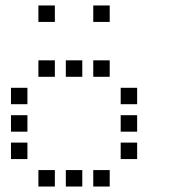

<svg xmlns="http://www.w3.org/2000/svg" viewBox="-20 -700 640 700"><path d="M121 -680Q120 -680 120 -680Q120 -680 120 -679V-621Q120 -620 120 -620Q120 -620 121 -620H179Q180 -620 180 -620Q180 -620 180 -621V-679Q180 -680 180 -680Q180 -680 179 -680ZM321 -680Q320 -680 320 -680Q320 -680 320 -679V-621Q320 -620 320 -620Q320 -620 321 -620H379Q380 -620 380 -620Q380 -620 380 -621V-679Q380 -680 380 -680Q380 -680 379 -680ZM121 -480Q120 -480 120 -480Q120 -480 120 -479V-421Q120 -420 120 -420Q120 -420 121 -420H179Q180 -420 180 -420Q180 -420 180 -421V-479Q180 -480 180 -480Q180 -480 179 -480ZM221 -480Q220 -480 220 -480Q220 -480 220 -479V-421Q220 -420 220 -420Q220 -420 221 -420H279Q280 -420 280 -420Q280 -420 280 -421V-479Q280 -480 280 -480Q280 -480 279 -480ZM321 -480Q320 -480 320 -480Q320 -480 320 -479V-421Q320 -420 320 -420Q320 -420 321 -420H379Q380 -420 380 -420Q380 -420 380 -421V-479Q380 -480 380 -480Q380 -480 379 -480ZM21 -380Q20 -380 20 -380Q20 -380 20 -379V-321Q20 -320 20 -320Q20 -320 21 -320H79Q80 -320 80 -320Q80 -320 80 -321V-379Q80 -380 80 -380Q80 -380 79 -380ZM421 -380Q420 -380 420 -380Q420 -380 420 -379V-321Q420 -320 420 -320Q420 -320 421 -320H479Q480 -320 480 -320Q480 -320 480 -321V-379Q480 -380 480 -380Q480 -380 479 -380ZM21 -280Q20 -280 20 -280Q20 -280 20 -279V-221Q20 -220 20 -220Q20 -220 21 -220H79Q80 -220 80 -220Q80 -220 80 -221V-279Q80 -280 80 -280Q80 -280 79 -280ZM421 -280Q420 -280 420 -280Q420 -280 420 -279V-221Q420 -220 420 -220Q420 -220 421 -220H479Q480 -220 480 -220Q480 -220 480 -221V-279Q480 -280 480 -280Q480 -280 479 -280ZM21 -180Q20 -180 20 -180Q20 -180 20 -179V-121Q20 -120 20 -120Q20 -120 21 -120H79Q80 -120 80 -120Q80 -120 80 -121V-179Q80 -180 80 -180Q80 -180 79 -180ZM421 -180Q420 -180 420 -180Q420 -180 420 -179V-121Q420 -120 420 -120Q420 -120 421 -120H479Q480 -120 480 -120Q480 -120 480 -121V-179Q480 -180 480 -180Q480 -180 479 -180ZM121 -80Q120 -80 120 -80Q120 -80 120 -79V-21Q120 -20 120 -20Q120 -20 121 -20H179Q180 -20 180 -20Q180 -20 180 -21V-79Q180 -80 180 -80Q180 -80 179 -80ZM221 -80Q220 -80 220 -80Q220 -80 220 -79V-21Q220 -20 220 -20Q220 -20 221 -20H279Q280 -20 280 -20Q280 -20 280 -21V-79Q280 -80 280 -80Q280 -80 279 -80ZM321 -80Q320 -80 320 -80Q320 -80 320 -79V-21Q320 -20 320 -20Q320 -20 321 -20H379Q380 -20 380 -20Q380 -20 380 -21V-79Q380 -80 380 -80Q380 -80 379 -80Z"/></svg>

Font: Doto Black Medium
Style: Regular
Weight: 500
Monospace: yes
Version: Version 1.000